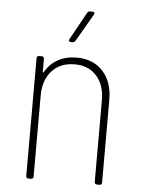

<svg xmlns="http://www.w3.org/2000/svg" viewBox="-51 -741 576 782"><g transform="rotate(5 236.5 -350.0)"><path d="M395 -348V-10Q395 0 385 0H375Q365 0 365 -10V-344Q365 -406 332 -443Q299 -480 243 -480Q184 -480 149.5 -442.5Q115 -405 115 -341V-10Q115 0 105 0H95Q85 0 85 -10V-491Q85 -501 95 -501H105Q115 -501 115 -491V-439Q115 -436 116.5 -435.5Q118 -435 119 -437Q138 -471 171 -489.5Q204 -508 248 -508Q316 -508 355.5 -464.5Q395 -421 395 -348ZM212 -581 274 -693Q277 -700 286 -700H295Q301 -700 303 -696.5Q305 -693 302 -688L237 -576Q232 -569 225 -569H219Q213 -569 211 -572.5Q209 -576 212 -581Z"/></g></svg>

Font: Barlow Semi Condensed Thin
Style: Regular
Weight: 250
Width: 4
Designer: Jeremy Tribby
Foundry: Tribby Type
Version: Version 1.408